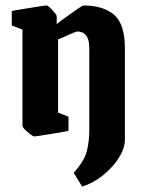

<svg xmlns="http://www.w3.org/2000/svg" viewBox="-20 -487 520 701"><path d="M23 -394V-447Q23 -447 40.5 -450Q58 -453 82 -457Q106 -461 126 -464Q146 -467 151 -467Q154 -467 163 -458.5Q172 -450 179.5 -441Q187 -432 187 -428V-399Q203 -412 225 -427.5Q247 -443 264 -455Q281 -467 285 -467Q356 -467 396 -433.5Q436 -400 436 -310V23Q436 54 414 89Q392 124 356 153Q320 182 280 194L249 144Q288 101 297 65Q306 29 306 -12V-308Q306 -340 297.5 -353Q289 -366 279 -369Q269 -372 263 -372Q257 -372 235.5 -362Q214 -352 192 -343V-76L230 -61V-9Q230 -9 213 -6Q196 -3 172.5 1Q149 5 129 8Q109 11 104 11Q101 11 90.5 3Q80 -5 71 -14Q62 -23 62 -28V-379Z"/></svg>

Font: Grenze Gotisch
Style: Bold
Weight: 700
Designer: Renata Polastri
Foundry: Omnibus-Type
Version: Version 1.001